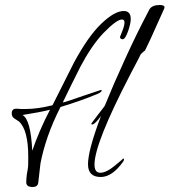

<svg xmlns="http://www.w3.org/2000/svg" viewBox="-20 -718 678 768"><path d="M383 -10Q332 -10 332 -61Q332 -117 384 -254Q359 -220 349 -220Q345 -220 345 -223Q345 -224 371 -258Q384 -275 391.5 -284.5Q399 -294 400 -297L436 -383Q458 -433 481 -483.5Q504 -534 529 -585Q537 -602 549.5 -626Q562 -650 578 -681Q589 -698 619 -698Q638 -698 638 -689Q638 -686 637 -684L583 -564Q579 -556 573.5 -544Q568 -532 560 -516Q557 -514 552.5 -510Q548 -506 543 -501Q543 -501 532.5 -480Q522 -459 500 -418Q358 -144 358 -60Q358 -27 381 -27Q405 -27 439 -55Q474 -84 473 -84Q476 -84 476 -80Q476 -77 473 -72Q429 -10 383 -10ZM110 30Q85 30 85 11Q85 6 85.5 -1.5Q86 -9 87 -18L92 -48Q93 -52 93 -91Q93 -198 56 -232Q47 -238 37 -244.5Q27 -251 27 -264Q27 -283 44 -283Q47 -283 51.5 -283Q56 -283 63 -282H83Q129 -282 190 -297L276 -468Q303 -518 330 -557Q357 -596 385 -623Q438 -674 475 -674Q503 -674 503 -642Q503 -625 493 -595Q481 -561 471 -561Q460 -561 460 -571Q460 -571 462.5 -576.5Q465 -582 469 -593Q478 -616 478 -628Q478 -640 468 -640Q446 -640 392 -584Q346 -535 302 -452Q284 -416 266 -380Q248 -344 231 -308Q240 -309 314 -335Q383 -358 383 -358Q387 -358 387 -356Q387 -350 369 -342Q338 -329 301.5 -316Q265 -303 222 -290Q191 -229 171.5 -173Q152 -117 142 -65L133 13Q131 30 110 30ZM109 -115Q122 -153 139.5 -194Q157 -235 180 -279Q140 -269 70 -258Q103 -240 109 -115Z"/></svg>

Font: Love Light
Style: Regular
Weight: 400
Designer: Robert E. Leuschke
Foundry: Robert E. Leuschke
Version: Version 1.010; ttfautohint (v1.8.3)